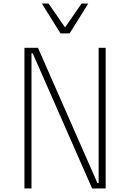

<svg xmlns="http://www.w3.org/2000/svg" viewBox="-20 -1072 740 1092"><path d="M119 0V-800H196L534 -31H541V-800H581V0H504L166 -769H159V0ZM482 -1052 376 -882H324L218 -1052H256L350 -916L444 -1052Z"/></svg>

Font: Martian Mono Thin
Style: Regular
Weight: 100
Monospace: yes
Designer: Roman Shamin
Foundry: Evil Martians
Version: Version 1.000; ttfautohint (v1.8.4.7-5d5b)